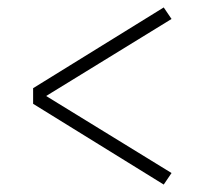

<svg xmlns="http://www.w3.org/2000/svg" viewBox="-20 -598 540 516"><path d="M420 -102 69 -319V-361L420 -578L441 -547L104 -340L441 -133Z"/></svg>

Font: Iosevka Curly Extralight
Style: Regular
Weight: 200
Monospace: yes
Designer: Belleve Invis
Foundry: Belleve Invis
Version: Version 22.1.2; ttfautohint (v1.8.4)